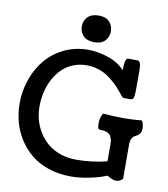

<svg xmlns="http://www.w3.org/2000/svg" viewBox="-101 -1031 990 1129"><g transform="rotate(10 394.5 -467.0)"><path d="M309.1 -867.7Q309.1 -901.4 331.5 -924.3Q354 -947.3 397.5 -947.3Q439.9 -947.3 461.4 -924.1Q482.9 -900.9 482.9 -867.7Q482.9 -835 461.4 -811.5Q439.9 -788.1 397.5 -788.1Q354 -788.1 331.5 -811.3Q309.1 -834.5 309.1 -867.7ZM703.6 -230.5 704.1 -25.9Q686.5 -8.3 664.6 -8.3Q659.2 -8.3 653.6 -9.5Q647.9 -10.7 641.6 -13.4Q635.3 -16.1 631.3 -17.8Q627.4 -19.5 619.9 -23.7Q612.3 -27.8 610.4 -28.8Q566.4 -10.7 508.1 1.2Q449.7 13.2 398.4 13.2Q325.2 13.2 263.7 -7.8Q202.1 -28.8 159.2 -64.5Q116.2 -100.1 86.2 -147.7Q56.2 -195.3 42 -248.5Q27.8 -301.8 27.8 -358.4Q27.8 -435.1 52.7 -504.4Q77.6 -573.7 121.6 -625.5Q165.5 -677.2 230.5 -707.8Q295.4 -738.3 370.6 -738.3Q430.2 -738.3 492.4 -717Q554.7 -695.8 590.8 -654.3Q590.8 -727.5 609.9 -727.5H664.6Q688 -727.5 688 -676.8V-556.2Q688 -528.3 685.3 -515.4Q682.6 -502.4 678.5 -499.3Q674.3 -496.1 664.6 -495.1H624Q620.1 -495.1 610.1 -506.3Q600.1 -517.6 586.9 -534.4Q573.7 -551.3 552.5 -571Q531.2 -590.8 507.3 -607.7Q483.4 -624.5 449.5 -635.7Q415.5 -647 378.9 -647Q333.5 -647 294.9 -630.6Q256.3 -614.3 229.5 -586.7Q202.6 -559.1 183.3 -522.2Q164.1 -485.4 155 -444.3Q146 -403.3 146 -360.4Q146 -319.3 156.5 -280.5Q167 -241.7 189 -207Q210.9 -172.4 241.9 -146.2Q272.9 -120.1 316.7 -104.7Q360.4 -89.4 411.6 -89.4Q505.9 -89.4 595.7 -111.8V-212.4Q595.7 -229 593.3 -240.5Q590.8 -252 583.7 -263.7Q576.7 -275.4 560.8 -281.2Q544.9 -287.1 521 -287.1Q511.7 -287.1 508.5 -295.4Q505.4 -303.7 505.4 -325.2Q505.4 -357.9 521.5 -383.8Q584.5 -378.4 645.5 -378.4Q670.4 -378.4 694.8 -379.6Q719.2 -380.9 734.9 -382.3Q750.5 -383.8 753.9 -383.8Q757.8 -379.9 761.5 -365.5Q765.1 -351.1 765.1 -339.8Q765.1 -320.8 758.8 -309.8Q752.4 -298.8 743.4 -293.9Q734.4 -289.1 725.3 -283.7Q716.3 -278.3 710 -265.4Q703.6 -252.4 703.6 -230.5Z"/></g></svg>

Font: Coustard
Style: Regular
Weight: 400
Foundry: vernon adams
Version: Version 1.001